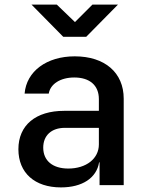

<svg xmlns="http://www.w3.org/2000/svg" viewBox="-20 -805 640 835"><path d="M493 -785H382L306 -709L227 -785H117L255 -645H355ZM305 -560C183 -560 95 -495 87 -398H192C199 -440 243 -468 303 -468C370 -468 410 -434 410 -374V-323H259C136 -323 60 -261 60 -156C60 -53 131 10 245 10C338 10 400 -31 411 -99H413V0H518V-376C518 -489 436 -560 305 -560ZM277 -72C209 -72 168 -106 168 -163C168 -216 204 -249 262 -249H410V-177C410 -115 355 -72 277 -72Z"/></svg>

Font: Tekne LDO SemiBold
Style: Regular
Weight: 600
Monospace: yes
Designer: Alessio Laiso, Mario Rullo, Paolo Rosset
Foundry: Alessio Laiso
Version: Version 1.000;hotconv 1.0.109;makeotfexe 2.5.65596